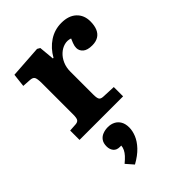

<svg xmlns="http://www.w3.org/2000/svg" viewBox="-245 -649 1080 1080"><g transform="rotate(-45 295.0 -109.5)"><path d="M54.5 0V-74.5L101.5 -77.5Q118 -79 124.2 -88.8Q130.5 -98.5 130.5 -126.5V-375.5Q130.5 -410 124 -422.2Q117.5 -434.5 94 -435.5L45.5 -438.5L54.5 -518L247.5 -531L264 -521.5L272.5 -430H277.5Q305 -479.5 349.3 -508.8Q393.5 -538 447.5 -538Q505 -538 537.3 -508Q569.5 -478 569.5 -428Q569.5 -395.5 559.8 -372.2Q550 -349 530.3 -337Q510.5 -325 481.5 -325Q443 -325 425 -340.7Q407 -356.5 407 -378.5Q407 -386 408.5 -393.5Q410 -401 413.8 -411.2Q417.5 -421.5 424.5 -437Q401.5 -445.5 377.5 -439Q353.5 -432.5 333.5 -414.2Q313.5 -396 301.5 -368.7Q289.5 -341.5 289.5 -308.5V-125Q289.5 -99 295.3 -88.8Q301 -78.5 320 -77.5L401 -74V0ZM177 318.5 138.5 274.5Q158.5 258 171 244.3Q183.5 230.5 190.2 216.8Q197 203 198 188.5H187.5Q161 188.5 148.5 172.5Q136 156.5 136 133.5Q136 107.5 147.3 91.8Q158.5 76 177.3 68.8Q196 61.5 218 61.5Q242 61.5 261 71.3Q280 81 291 100.3Q302 119.5 302 148.5Q302 175 290 204.8Q278 234.5 250.5 263.8Q223 293 177 318.5Z"/></g></svg>

Font: Literata Variable Black
Style: Regular
Weight: 900
Designer: Latin by Veronika Burian and Jose Scaglione. Greek by Irene Vlachou. Cyrillic by Vera Evstafieva.
Foundry: TypeTogether
Version: Version 3.021